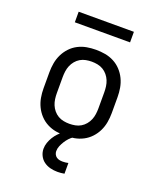

<svg xmlns="http://www.w3.org/2000/svg" viewBox="-166 -803 932 1127"><g transform="rotate(20 300.0 -240.0)"><path d="M300 8Q271 8 242.5 3Q214 -2 188 -15.5Q162 -29 142 -50.5Q122 -72 109.5 -98Q97 -124 92 -152.5Q87 -181 87 -210V-310Q87 -339 92 -367.5Q97 -396 109.5 -422Q122 -448 142 -469.5Q162 -491 188 -504.5Q214 -518 242.5 -523Q271 -528 300 -528Q329 -528 357.5 -523Q386 -518 412 -504.5Q438 -491 458 -469.5Q478 -448 490.5 -422Q503 -396 508 -367.5Q513 -339 513 -310V-210Q513 -181 508 -152.5Q503 -124 490.5 -98Q478 -72 458 -50.5Q438 -29 412 -15.5Q386 -2 357.5 3Q329 8 300 8ZM300 -66Q318 -66 336.5 -69.5Q355 -73 371 -82.5Q387 -92 399 -106.5Q411 -121 418 -138Q425 -155 427.5 -173.5Q430 -192 430 -210V-310Q430 -328 427.5 -346.5Q425 -365 418 -382Q411 -399 399 -413.5Q387 -428 371 -437.5Q355 -447 336.5 -450.5Q318 -454 300 -454Q282 -454 263.5 -450.5Q245 -447 229 -437.5Q213 -428 201 -413.5Q189 -399 182 -382Q175 -365 172.5 -346.5Q170 -328 170 -310V-210Q170 -192 172.5 -173.5Q175 -155 182 -138Q189 -121 201 -106.5Q213 -92 229 -82.5Q245 -73 263.5 -69.5Q282 -66 300 -66ZM331 223Q308 223 286 217.5Q264 212 246 199Q228 186 218 165.5Q208 145 208 123Q208 104 214.5 85Q221 66 231.5 49Q242 32 255.5 18Q269 4 285 -8H351V0Q337 9 325.5 21.5Q314 34 305 48.5Q296 63 289.5 78.5Q283 94 283 111Q283 121 287.5 130.5Q292 140 300.5 146Q309 152 319 154Q329 156 339 156Q348 156 357 155Q366 154 374 152V219Q363 221 352.5 222Q342 223 331 223ZM127 -637V-703H472V-637Z"/></g></svg>

Font: Iosevka Etoile
Style: Regular
Weight: 400
Designer: Belleve Invis
Foundry: Belleve Invis
Version: Version 33.2.4